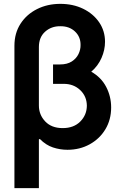

<svg xmlns="http://www.w3.org/2000/svg" viewBox="-20 -757 619 981"><path d="M288.1 -737.3Q353 -737.3 404.8 -712.2Q456.5 -687 486.6 -643.1Q516.6 -599.1 516.6 -543.5Q516.6 -502 498.8 -461.2Q481 -420.4 446.3 -390.6Q497.1 -361.8 522.5 -313Q547.9 -264.2 547.9 -208Q547.9 -145.5 518.6 -96.7Q489.3 -47.9 438.5 -19.8Q387.7 8.3 324.7 8.3Q286.6 8.3 250.5 -3.7Q214.4 -15.6 183.6 -46.9L178.7 -44.9V204.1H53.7V-522.9Q53.7 -587.4 84.7 -635.5Q115.7 -683.6 168.9 -710.4Q222.2 -737.3 288.1 -737.3ZM251 -420.9V-427.7H286.1Q323.2 -427.7 346.7 -442.9Q370.1 -458 381.1 -481Q392.1 -503.9 391.6 -527.3Q392.1 -568.8 363 -596.2Q334 -623.5 288.1 -623Q242.2 -623.5 210.4 -595Q178.7 -566.4 178.7 -516.6V-217.8Q178.7 -170.9 210.9 -136.7Q243.2 -102.5 300.3 -102.5Q356.9 -102.5 390.1 -136Q423.3 -169.4 423.8 -216.8Q423.3 -265.1 389.6 -296.9Q356 -328.6 305.7 -328.6H251Z"/></svg>

Font: Inter Display Semi Bold
Style: Regular
Weight: 600
Designer: Rasmus Andersson
Foundry: rsms
Version: Version 4.000;git-37864ae